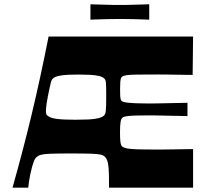

<svg xmlns="http://www.w3.org/2000/svg" viewBox="-20 -869 955 889"><path d="M37.9 0Q83.9 -162 125.3 -333.6Q166.6 -505.2 205 -700H874L872 -522.1Q861.8 -522.1 842.9 -522.4Q824.1 -522.8 801.1 -523.1Q778.1 -523.4 754.6 -523.8Q731.1 -524.1 712.1 -524.1Q647.1 -524.1 613.2 -523.6Q579.4 -523.1 565.2 -520.8Q551 -518.4 545 -513.4Q541.6 -511.1 539.8 -505.6Q538 -500.1 537 -489Q536 -477.9 536 -457.1Q536 -437.2 536.6 -425.6Q537.3 -414 539.1 -408.5Q541 -403 545 -400Q551 -396 569 -393.9Q587.1 -391.7 611.1 -390.9Q635.1 -390 658.1 -390Q678.7 -390 692.4 -390Q706 -390 722.5 -390.5Q739 -391 768.2 -391.5Q797.3 -392 848 -393V-331.6Q797.3 -332.6 768.2 -333.1Q739 -333.6 722.3 -334.1Q705.7 -334.6 692 -334.6Q678.4 -334.6 657.8 -334.6Q634.8 -334.6 611.8 -334.1Q588.7 -333.6 571.4 -331.6Q554 -329.6 547.3 -324.6Q541 -320.2 538.3 -304.6Q535.7 -289.1 535.7 -256.6Q535.7 -231.4 537 -217.7Q538.3 -203.9 540.8 -198.1Q543.3 -192.3 547.3 -189.3Q554.7 -184.6 567.9 -181.8Q581 -178.9 614.1 -177.7Q647.1 -176.6 712.1 -176.6Q731.1 -176.6 754.6 -176.9Q778.1 -177.2 801.8 -177.6Q825.5 -177.9 844.6 -178.3Q863.8 -178.6 874 -178.6V0H484.9Q484.9 -32.9 484.4 -57.3Q483.9 -81.7 482 -98.5Q480.2 -115.4 476.4 -126Q472.5 -136.7 466.5 -142.4Q458.8 -150.1 446.2 -153.1Q433.5 -156.1 402 -157.3Q370.5 -158.4 305.8 -158.4Q243.4 -158.4 212.7 -157.1Q182.1 -155.8 169.7 -152.3Q157.4 -148.8 148 -140.4Q142.4 -135.7 137.5 -123.4Q132.7 -111.1 128.2 -95Q123.7 -78.9 120.1 -61.4Q116.4 -44 114.1 -27.7Q111.8 -11.4 110.8 0ZM329.2 -314.6Q361.7 -314.6 388.6 -315.8Q415.4 -317 434.3 -321.5Q453.1 -326 461.5 -334Q464.1 -336.3 466.3 -340.7Q468.5 -345 469.6 -353.8Q470.8 -362.6 471.3 -379.1Q471.8 -395.7 471.8 -422.8Q471.8 -449.3 471.5 -464.7Q471.1 -480.1 470.3 -487.8Q469.5 -495.4 467.6 -498.9Q465.8 -502.4 463.8 -504.4Q455.8 -513.1 437.9 -517.3Q420 -521.4 395.8 -522.6Q371.6 -523.8 343.4 -523.8Q319.4 -523.8 295.2 -522.8Q271 -521.8 252.3 -517.7Q233.6 -513.7 224.3 -504.7Q221.9 -502.7 219.8 -498.7Q217.6 -494.7 215.4 -486.6Q213.3 -478.5 210 -463.4Q206.7 -448.3 201.7 -423.2Q194.4 -385.1 193.1 -366.8Q191.8 -348.6 194.5 -339.6Q200.5 -331.3 211.6 -326.3Q222.6 -321.3 239.5 -319Q256.3 -316.6 278.9 -315.6Q301.6 -314.6 329.2 -314.6ZM398.7 -778V-849.1Q440.8 -848.1 463.3 -847.3Q485.9 -846.4 501.2 -846.3Q516.5 -846.1 534.5 -846.1Q553.6 -846.1 568.6 -846.3Q583.6 -846.4 606.6 -847.3Q629.6 -848.1 671 -849.1V-778Q629.6 -779.6 606.6 -780.1Q583.6 -780.6 568.4 -780.8Q553.2 -781 534.2 -781Q516.2 -781 501 -780.8Q485.9 -780.6 463.3 -780.1Q440.8 -779.6 398.7 -778Z"/></svg>

Font: Ojuju ExtraLight
Style: Regular
Weight: 200
Designer: Chisaokwu Joboson, Mirko Velimirovic
Foundry: Udi Foundry
Version: Version 1.000